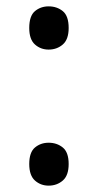

<svg xmlns="http://www.w3.org/2000/svg" viewBox="-20 -570 308 604"><path d="M72 -482Q72 -520 90 -535Q108 -550 133 -550Q159 -550 177.5 -535Q196 -520 196 -482Q196 -446 177.5 -430Q159 -414 133 -414Q108 -414 90 -430Q72 -446 72 -482ZM72 -54Q72 -91 90 -106Q108 -121 133 -121Q159 -121 177.5 -106Q196 -91 196 -54Q196 -18 177.5 -2Q159 14 133 14Q108 14 90 -2Q72 -18 72 -54Z"/></svg>

Font: Noto Sans
Style: Regular
Weight: 400
Designer: Monotype Design Team
Foundry: Monotype Imaging Inc.
Version: Version 2.007